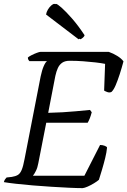

<svg xmlns="http://www.w3.org/2000/svg" viewBox="-28 -972 658 992"><path d="M399 0Q371 0 329 -2Q287 -4 238.5 -7Q190 -10 142 -14Q94 -18 54.5 -22.5Q15 -27 -8 -31Q-6 -39 -2.5 -44.5Q1 -50 6 -55L33 -58Q52 -61 64 -68Q76 -75 84 -94Q92 -113 99 -151L182 -577Q189 -610 198 -630.5Q207 -651 215 -656H124Q122 -658 119 -662.5Q116 -667 116 -675Q123 -681 136 -687.5Q149 -694 162.5 -699Q176 -704 181 -704H534Q557 -696 578 -683Q599 -670 610 -655Q601 -621 590.5 -588.5Q580 -556 569.5 -531.5Q559 -507 548 -497Q538 -492 526 -496.5Q514 -501 510 -504L515 -642Q496 -646 466 -649.5Q436 -653 401.5 -655.5Q367 -658 332 -658Q308 -658 293.5 -648Q279 -638 271 -620.5Q263 -603 258 -580L221 -389Q263 -390 296 -392Q329 -394 362.5 -397Q396 -400 437 -404L446 -392Q441 -373 435.5 -359.5Q430 -346 425 -338H211L170 -129Q166 -106 157.5 -89Q149 -72 142 -64H408L489 -223Q502 -223 513.5 -218.5Q525 -214 525 -209Q523 -186 515.5 -155.5Q508 -125 499 -95Q490 -65 483 -43Q474 -35 457.5 -25Q441 -15 425 -8Q409 -1 399 0ZM387 -769 219 -897Q220 -911 228.5 -923.5Q237 -936 247 -944Q257 -952 261 -952Q268 -952 290.5 -932Q313 -912 344.5 -876Q376 -840 409 -790Q408 -784 400.5 -777.5Q393 -771 387 -769ZM378 -769 210 -897Q212 -910 219.5 -922.5Q227 -935 236.5 -943.5Q246 -952 253 -952Q260 -952 281.5 -931.5Q303 -911 334.5 -874.5Q366 -838 400 -790Q399 -787 392.5 -779.5Q386 -772 378 -769Z"/></svg>

Font: Texturina 12pt Light
Style: Italic
Weight: 300
Italic angle: -11°
Designer: Guillermo Torres Carreño
Foundry: Omnibus-Type
Version: Version 1.002